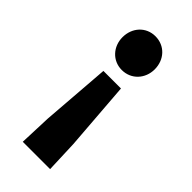

<svg xmlns="http://www.w3.org/2000/svg" viewBox="-246 -637 889 889"><g transform="rotate(45 198.5 -193.0)"><path d="M109 197H288L282 39L256 -299H141L115 39ZM198 -362C260 -362 304 -411 304 -472C304 -535 260 -583 198 -583C137 -583 93 -535 93 -472C93 -411 137 -362 198 -362Z"/></g></svg>

Font: Noto Sans CJK HK Black
Style: Regular
Weight: 900
Designer: Ryoko NISHIZUKA 西塚涼子 (kana, bopomofo & ideographs); Paul D. Hunt (Latin, Greek & Cyrillic); Sandoll Communications 산돌커뮤니
Foundry: Adobe
Version: Version 2.004;hotconv 1.0.118;makeotfexe 2.5.65603